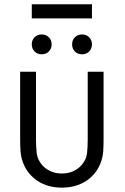

<svg xmlns="http://www.w3.org/2000/svg" viewBox="-20 -860 577 888"><path d="M73.2 -528.3H146.5V-213.4Q146.5 -177.7 150.1 -149.7Q153.8 -121.6 174.8 -96.7Q189.5 -79.6 212.9 -68.6Q236.3 -57.6 266.1 -57.6Q296.4 -57.6 319.6 -68.6Q342.8 -79.6 357.4 -96.7Q378.9 -121.6 382.3 -149.7Q385.7 -177.7 385.7 -213.4V-528.3H459V-213.4Q459 -186.5 457.3 -160.4Q455.6 -134.3 445.8 -107.9Q426.3 -54.7 378.7 -23.4Q331.1 7.8 266.1 7.8Q201.2 7.8 153.8 -23.4Q106.4 -54.7 86.4 -107.9Q76.7 -134.3 75 -160.4Q73.2 -186.5 73.2 -213.4ZM359.4 -700.7Q379.4 -700.7 392.3 -687.7Q405.3 -674.8 405.3 -654.8Q405.3 -634.8 392.3 -621.8Q379.4 -608.9 359.4 -608.9Q339.4 -608.9 326.4 -621.8Q313.5 -634.8 313.5 -654.8Q313.5 -674.8 326.4 -687.7Q339.4 -700.7 359.4 -700.7ZM172.9 -700.7Q192.9 -700.7 205.8 -687.7Q218.8 -674.8 218.8 -654.8Q218.8 -634.8 205.8 -621.8Q192.9 -608.9 172.9 -608.9Q152.8 -608.9 139.9 -621.8Q127 -634.8 127 -654.8Q127 -674.8 139.9 -687.7Q152.8 -700.7 172.9 -700.7ZM127 -840.3H405.3V-774.9H127Z"/></svg>

Font: Gidole
Style: Regular
Weight: 400
Version: Version 2.100; ttfautohint (v1.8.4.7-5d5b)